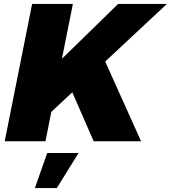

<svg xmlns="http://www.w3.org/2000/svg" viewBox="-20 -721 872 980"><path d="M832 -701 517 -407 700 0H458L349 -250L242 -150L212 0H4L144 -701H352L296 -421L583 -701ZM221 60H381L270 239H158Z"/></svg>

Font: Gontserrat ExtraBold
Style: Italic
Weight: 800
Italic angle: -11.3°
Designer: Julieta Ulanovsky
Foundry: Julieta Ulanovsky
Version: Version 6.001